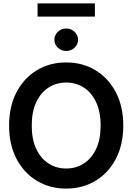

<svg xmlns="http://www.w3.org/2000/svg" viewBox="-20 -1111 788 1143"><path d="M374 11.7Q276.4 11.7 199.5 -34.7Q122.6 -81.1 78.4 -165.3Q34.2 -249.5 34.2 -363.3Q34.2 -477.5 78.4 -562Q122.6 -646.5 199.5 -692.9Q276.4 -739.3 374 -739.3Q471.2 -739.3 548.1 -692.9Q625 -646.5 669.4 -562Q713.9 -477.5 713.9 -363.3Q713.9 -249.5 669.4 -165Q625 -80.6 548.1 -34.4Q471.2 11.7 374 11.7ZM374 -107.9Q432.6 -107.9 479 -137.7Q525.4 -167.5 552.2 -224.6Q579.1 -281.7 579.1 -363.3Q579.1 -445.3 552.2 -502.7Q525.4 -560.1 479 -589.8Q432.6 -619.6 374 -619.6Q315.4 -619.6 269 -589.8Q222.7 -560.1 195.8 -502.7Q168.9 -445.3 168.9 -363.3Q168.9 -281.7 195.8 -224.6Q222.7 -167.5 269 -137.7Q315.4 -107.9 374 -107.9ZM544.9 -1090.8V-1012.2H203.6V-1090.8ZM374 -807.6Q345.2 -807.6 324.5 -827.1Q303.7 -846.7 303.7 -874Q303.7 -901.9 324.5 -921.6Q345.2 -941.4 374 -941.4Q402.8 -941.4 423.8 -921.6Q444.8 -901.9 444.8 -874Q444.8 -846.7 423.8 -827.1Q402.8 -807.6 374 -807.6Z"/></svg>

Font: Inter Display Semi Bold
Style: Regular
Weight: 600
Designer: Rasmus Andersson
Foundry: rsms
Version: Version 4.000;git-37864ae